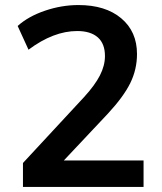

<svg xmlns="http://www.w3.org/2000/svg" viewBox="-20 -741 641 761"><path d="M549 -105V0H71V-95L313 -356Q356 -403 376 -442Q396 -481 396 -519Q396 -568 367.5 -593Q339 -618 286 -618Q192 -618 93 -544L50 -638Q92 -676 158 -698.5Q224 -721 291 -721Q398 -721 460.5 -668.5Q523 -616 523 -527Q523 -466 496.5 -412Q470 -358 408 -291L233 -105Z"/></svg>

Font: Muli-Bold
Style: Bold
Weight: 700
Version: Version 2.000